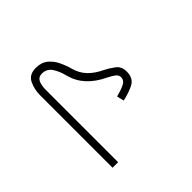

<svg xmlns="http://www.w3.org/2000/svg" viewBox="-38 -493 574 574"><g transform="rotate(45 249.5 -205.5)"><path d="M435.5 -112.3H130.4Q109.9 -112.3 98.4 -118.2Q86.9 -124 86.9 -138.2Q86.9 -158.7 103.3 -169.7Q119.6 -180.7 145 -187Q202.1 -202.1 233.4 -268.1Q239.3 -279.8 245.8 -289.1Q252.4 -298.3 261.7 -298.3Q275.9 -298.3 282.7 -283.4Q289.6 -268.6 294.4 -249L316.9 -254.4Q312 -278.8 301.5 -300.5Q291 -322.3 261.7 -322.3Q240.2 -322.3 228.8 -306.6Q217.3 -291 210.4 -276.9Q198.2 -251 181.4 -234.9Q164.6 -218.8 139.6 -211.9Q122.6 -207.5 104.5 -199Q86.4 -190.4 74.2 -175.8Q62 -161.1 62 -137.7Q62 -109.4 83 -99.1Q104 -88.9 128.9 -88.9H435.5Z"/></g></svg>

Font: Estedad VF
Style: Regular
Weight: 100
Designer: Amin Abedi
Version: Version 7.3